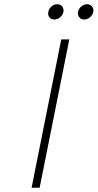

<svg xmlns="http://www.w3.org/2000/svg" viewBox="-20 -886 461 906"><path d="M269 -700H307L167 0H129ZM236 -794Q221 -794 213 -804.5Q205 -815 208 -830Q211 -845 223 -855.5Q235 -866 250 -866Q265 -866 273.5 -855.5Q282 -845 279 -829Q276 -815 263.5 -804.5Q251 -794 236 -794ZM377 -794Q362 -794 354 -804.5Q346 -815 348 -829Q351 -845 363.5 -855.5Q376 -866 391 -866Q405 -866 414 -855.5Q423 -845 420 -829Q417 -815 404.5 -804.5Q392 -794 377 -794Z"/></svg>

Font: Albert Sans ExtraLight
Style: Italic
Weight: 250
Italic angle: -11.25°
Designer: Andreas Rasmussen
Foundry: a.Foundry
Version: Version 1.025